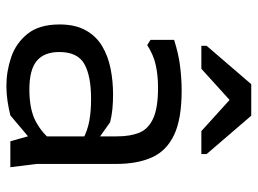

<svg xmlns="http://www.w3.org/2000/svg" viewBox="-120 -654 786 585"><g transform="rotate(90 272.5 -361.0)"><path d="M410 0 395 -53V-325Q395 -365 384 -392.5Q373 -420 341 -435Q309 -450 246 -450Q209 -450 177.5 -443Q146 -436 117 -417L101 -427V-499Q145 -513 183.5 -517.5Q222 -522 255 -522Q342 -522 390.5 -499Q439 -476 459 -431.5Q479 -387 479 -322V-80L489 0ZM241 12Q197 12 154 -2.5Q111 -17 82.5 -52.5Q54 -88 54 -150Q54 -198 72 -230Q90 -262 120.5 -280Q151 -298 189 -305.5Q227 -313 267 -313Q291 -313 311.5 -311Q332 -309 352 -304L404 -267V-221Q378 -235 348.5 -240.5Q319 -246 281 -246Q211 -246 174.5 -225.5Q138 -205 138 -149Q138 -103 165 -80.5Q192 -58 252 -58Q314 -58 350.5 -78Q387 -98 407 -126L427 -81L331 0Q311 5 288 8.5Q265 12 241 12ZM236 -734H332L449 -598V-582H379L284 -668L189 -582H119V-598Z"/></g></svg>

Font: AR One Sans
Style: Regular
Weight: 400
Designer: Niteesh Yadav
Foundry: Niteesh Yadav
Version: Version 1.001;gftools[0.9.33]